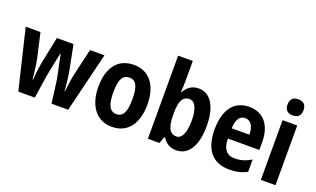

<svg xmlns="http://www.w3.org/2000/svg" viewBox="-80 -1200 2717 1650"><g transform="rotate(20 1278.0 -375.5)"><path d="M415 -198 441 0H593L726 -546H594L539 -310C526 -255 517 -174 513 -139H509C508 -181 496 -269 490 -309L443 -546H291L242 -309C233 -261 223 -181 221 -139H217C211 -187 203 -272 191 -326L141 -546H6L137 0H288L318 -200C323 -234 353 -377 364 -429H368C377 -380 409 -238 415 -198Z M1218 -274C1218 -456 1129 -556 995 -556C843 -556 769 -445 769 -274C769 -111 847 10 993 10C1148 10 1218 -113 1218 -274ZM906 -273C906 -388 932 -440 994 -440C1056 -440 1081 -388 1081 -274C1081 -160 1056 -106 994 -106C933 -106 906 -161 906 -273Z M1456 -574V-760H1322V0H1428L1449 -60H1457C1490 -12 1526 10 1584 10C1694 10 1760 -94 1760 -274C1760 -455 1693 -556 1587 -556C1528 -556 1486 -528 1457 -475H1452C1454 -508 1456 -548 1456 -574ZM1543 -443C1591 -443 1623 -387 1623 -276C1623 -159 1591 -102 1544 -102C1481 -102 1456 -158 1456 -270V-292C1458 -388 1478 -443 1543 -443Z M2049 -556C1912 -556 1833 -456 1833 -270C1833 -93 1912 10 2068 10C2131 10 2182 -2 2229 -28V-140C2177 -109 2132 -96 2077 -96C2007 -96 1968 -143 1967 -237H2255V-309C2255 -462 2180 -556 2049 -556ZM2049 -453C2102 -453 2129 -405 2130 -331H1968C1971 -419 2003 -453 2049 -453Z M2422 -761C2375 -761 2349 -738 2349 -687C2349 -637 2377 -614 2422 -614C2468 -614 2495 -637 2495 -687C2495 -737 2470 -761 2422 -761ZM2489 -546H2355V0H2489Z"/></g></svg>

Font: Noto Sans Telugu Condensed
Style: Bold
Weight: 700
Width: 3
Designer: Jelle Bosma - Monotype Design Team
Foundry: Monotype Imaging Inc.
Version: Version 2.005